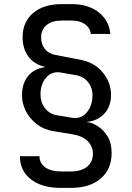

<svg xmlns="http://www.w3.org/2000/svg" viewBox="-20 -760 640 934"><path d="M275 154Q184 154 130.5 112.5Q77 71 77 0H172Q172 34 200 54Q228 74 275 74H325Q375 74 403.5 51Q432 28 432 -12Q432 -48 406.5 -73.5Q381 -99 331 -107L239 -122Q193 -130 159 -156Q125 -182 106 -219Q87 -256 87 -296Q87 -354 116.5 -390Q146 -426 198 -433V-435Q146 -447 118 -485Q90 -523 90 -579Q90 -653 141 -696.5Q192 -740 279 -740H329Q408 -740 459 -701Q510 -662 517 -595H422Q418 -625 393 -642.5Q368 -660 329 -660H279Q233 -660 206.5 -638Q180 -616 180 -578Q180 -545 198 -522Q216 -499 248 -493L368 -470Q439 -457 479.5 -408Q520 -359 520 -298Q520 -240 486 -205.5Q452 -171 405 -168V-166Q426 -164 453.5 -147.5Q481 -131 502 -98.5Q523 -66 523 -15Q523 63 470 108.5Q417 154 325 154ZM330 -187Q374 -180 402 -213Q430 -246 430 -299Q430 -334 408 -361Q386 -388 351 -394L277 -407Q233 -415 205 -383Q177 -351 177 -300Q177 -262 198.5 -234Q220 -206 254 -200Z"/></svg>

Font: JetBrainsMono NFM
Style: Regular
Weight: 400
Monospace: yes
Designer: Philipp Nurullin, Konstantin Bulenkov
Foundry: JetBrains
Version: Version 2.304; ttfautohint (v1.8.4.7-5d5b);Nerd Fonts 3.3.0